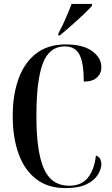

<svg xmlns="http://www.w3.org/2000/svg" viewBox="-20 -951 571 981"><path d="M314 10Q225 10 165 -36Q105 -82 75 -165Q45 -248 45 -358Q45 -468 75.5 -550.5Q106 -633 166 -678.5Q226 -724 315 -724Q405 -724 451.5 -689.5Q498 -655 498 -608Q498 -576 475.5 -555Q453 -534 408 -534Q408 -630 386 -672Q364 -714 311 -714Q232 -714 199 -627.5Q166 -541 166 -358Q166 -175 204.5 -88.5Q243 -2 334 -2Q396 -2 429 -43Q462 -84 470 -156Q487 -151 492.5 -137Q498 -123 498 -113Q498 -88 480.5 -59Q463 -30 423 -10Q383 10 314 10ZM278 -780Q298 -816 315.5 -856.5Q333 -897 346 -931H450V-921Q435 -904 405.5 -876Q376 -848 343.5 -819.5Q311 -791 286 -770H278Z"/></svg>

Font: Noto Serif Display ExtraCondensed SemiBold
Style: Regular
Weight: 600
Width: 2
Designer: Monotype Design Team
Foundry: Monotype Imaging Inc.
Version: Version 2.009